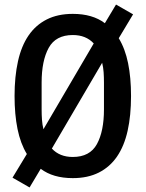

<svg xmlns="http://www.w3.org/2000/svg" viewBox="-20 -771 640 844"><path d="M300 12Q213 12 159 -29L110 53L35 10L98 -94Q70 -140 57 -204Q44 -268 44 -349Q44 -434 59 -501.5Q74 -569 105.5 -615Q137 -661 185.5 -685.5Q234 -710 300 -710Q387 -710 441 -669L490 -751L565 -708L502 -603Q530 -557 543 -493.5Q556 -430 556 -349Q556 -263 541 -196Q526 -129 494.5 -83Q463 -37 414.5 -12.5Q366 12 300 12ZM163 -290Q163 -266 164.5 -244.5Q166 -223 171 -203L392 -580Q358 -617 300 -617Q225 -617 194 -560.5Q163 -504 163 -408ZM300 -81Q375 -81 406 -137.5Q437 -194 437 -290V-408Q437 -432 435.5 -453.5Q434 -475 429 -495L208 -118Q242 -81 300 -81Z"/></svg>

Font: IBM Plex Mono Medium
Style: Regular
Weight: 500
Monospace: yes
Designer: Mike Abbink, Paul van der Laan, Pieter van Rosmalen
Foundry: Bold Monday
Version: Version 2.3